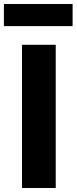

<svg xmlns="http://www.w3.org/2000/svg" viewBox="-36 -936 382 956"><path d="M73.5 0V-713H241.5V0ZM-16.5 -806V-916H325.5V-806Z"/></svg>

Font: Heraclito
Style: Bold
Weight: 700
Designer: Kostas Bartsokas (font) & Cristiano Sobral (main changes)
Foundry: Kostas Bartsokas (font) & Cristiano Sobral (main changes)
Version: Version 1.00;July 8, 2020;FontCreator 13.0.0.2655 64-bit